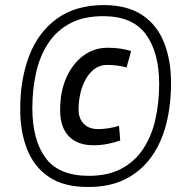

<svg xmlns="http://www.w3.org/2000/svg" viewBox="-20 -730 733 760"><path d="M326 10Q233 10 174.5 -29Q116 -68 88 -137.5Q60 -207 60 -298Q60 -416 95.5 -509Q131 -602 205 -656Q279 -710 393 -710Q485 -709 543 -670.5Q601 -632 629 -562.5Q657 -493 657 -401Q657 -314 638 -239Q619 -164 578.5 -108Q538 -52 475.5 -20.5Q413 11 326 10ZM332 -34Q408 -34 461 -62.5Q514 -91 547 -141Q580 -191 595 -257Q610 -323 610 -398Q610 -522 557.5 -594Q505 -666 388 -666Q311 -666 257.5 -637.5Q204 -609 171 -559Q138 -509 123 -443Q108 -377 108 -302Q108 -177 160 -105.5Q212 -34 332 -34ZM350 -155Q287 -155 252.5 -190.5Q218 -226 218 -295Q218 -368 243 -423.5Q268 -479 310.5 -510Q353 -541 406 -541Q434 -541 457 -537.5Q480 -534 499 -528L481 -463Q444 -473 404 -473Q370 -473 344.5 -449Q319 -425 305 -384.5Q291 -344 291 -297Q291 -261 311.5 -240Q332 -219 368 -219Q389 -219 410.5 -222.5Q432 -226 451 -232L456 -174Q434 -166 406.5 -160.5Q379 -155 350 -155Z"/></svg>

Font: Georama Medium
Style: Italic
Weight: 500
Italic angle: -9°
Designer: Jean-Baptiste Levee
Foundry: Production Type
Version: Version 1.000